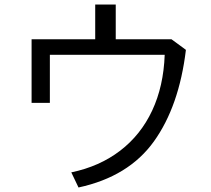

<svg xmlns="http://www.w3.org/2000/svg" viewBox="-20 -804 934 851"><path d="M710 -561H201V-348H120V-630H402V-784H493V-630H740L804 -583Q774 -333 662 -177Q550 -21 328 27L296 -40Q421 -66 512.5 -136Q604 -206 654.5 -314Q705 -422 710 -561Z"/></svg>

Font: Kakao Big Sans
Style: Regular
Weight: 400
Designer: Park Young-rak; Lee Sang-min; Kim Jung-jin; Min Bon; Park Min-gyu;
Foundry: Kakao Corporation
Version: Version 2.003